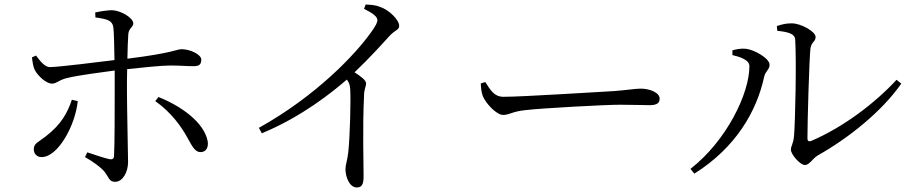

<svg xmlns="http://www.w3.org/2000/svg" viewBox="-20 -785 4020 847"><path d="M297 -345C278 -289 252 -237 180 -182C149 -158 129 -152 129 -127C129 -108 141 -92 164 -92C235 -92 312 -230 323 -339ZM401 -708C453 -701 476 -695 480 -664C483 -641 484 -581 485 -520C410 -511 247 -490 201 -489C179 -488 158 -514 139 -540L121 -532C123 -513 127 -489 133 -477C150 -445 187 -416 209 -416C231 -416 241 -434 281 -442C333 -454 421 -465 486 -474C486 -441 486 -411 486 -390C486 -305 486 -142 483 -96C482 -82 473 -81 462 -83C436 -89 398 -102 365 -113L355 -92C387 -74 421 -50 439 -30C461 -3 460 17 488 17C522 17 545 -27 545 -70C545 -97 540 -314 540 -389C540 -414 540 -447 541 -480C608 -487 691 -496 731 -496C775 -496 803 -493 833 -493C858 -493 868 -500 868 -522C868 -545 818 -568 781 -568C759 -568 749 -552 542 -526C543 -570 544 -610 546 -634C548 -662 568 -664 568 -682C568 -705 516 -738 475 -740C454 -740 423 -735 400 -730ZM665 -339C736 -289 780 -226 806 -179C825 -147 837 -114 865 -114C889 -114 901 -135 896 -163C880 -245 780 -317 679 -357Z M1586 -746C1628 -725 1645 -711 1645 -695C1645 -687 1637 -670 1618 -644C1548 -545 1375 -362 1122 -221L1135 -197C1310 -269 1447 -379 1510 -434C1521 -420 1524 -408 1525 -390C1528 -345 1524 -178 1516 -110C1512 -77 1504 -57 1504 -39C1504 -6 1521 42 1554 42C1575 42 1584 30 1584 -7C1584 -67 1579 -220 1586 -365C1586 -390 1595 -404 1595 -417C1595 -431 1572 -448 1544 -466C1610 -529 1659 -583 1696 -624C1723 -654 1741 -652 1741 -671C1741 -697 1697 -741 1658 -754C1637 -763 1616 -764 1593 -765Z M2101 -417C2102 -397 2103 -380 2110 -361C2124 -327 2171 -278 2199 -278C2228 -278 2239 -293 2296 -299C2371 -308 2652 -323 2715 -323C2776 -323 2811 -321 2846 -321C2880 -321 2890 -332 2890 -350C2890 -377 2845 -394 2807 -394C2781 -394 2753 -388 2686 -383C2640 -381 2290 -358 2201 -358C2159 -358 2143 -389 2121 -423Z M3409 -649C3460 -644 3487 -635 3488 -610C3494 -514 3488 -245 3483 -188C3480 -148 3469 -143 3469 -124C3469 -105 3509 -57 3531 -57C3551 -57 3564 -85 3587 -99C3724 -176 3870 -293 3956 -416L3935 -433C3842 -332 3703 -225 3558 -163C3548 -160 3542 -162 3542 -176C3542 -251 3550 -523 3555 -569C3558 -600 3578 -600 3578 -622C3578 -646 3513 -682 3473 -682C3450 -682 3433 -679 3407 -670ZM3286 -493C3286 -372 3185 -164 3026 -40L3043 -19C3225 -133 3318 -293 3351 -446C3356 -471 3375 -478 3375 -499C3375 -529 3304 -567 3269 -570C3247 -572 3226 -567 3211 -563V-542C3235 -536 3286 -524 3286 -493Z"/></svg>

Font: Source Han Serif K
Style: Regular
Weight: 400
Designer: Ryoko NISHIZUKA 西塚涼子 (kana & ideographs); Frank Grießhammer (Latin, Greek & Cyrillic); Wenlong ZHANG 张文龙 (bopomofo); San
Foundry: Adobe Systems Incorporated
Version: Version 1.001;PS 1.001;hotconv 16.6.54;makeotf.lib2.5.65590